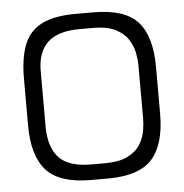

<svg xmlns="http://www.w3.org/2000/svg" viewBox="-47 -769 657 685"><g transform="rotate(-5 282.0 -426.5)"><path d="M258.7 -668.2Q179.2 -668.2 142.5 -632.8Q105.8 -597.3 106.7 -528L106.8 -324.7Q109.3 -253 144.4 -218.2Q179.5 -183.5 259 -183.5H305Q357.8 -183.5 388.2 -199Q418.7 -214.5 433.2 -238.2Q447.8 -262 451.9 -287.1Q456 -312.2 456 -330.3L455.8 -522.2Q455.8 -541.3 450.9 -566.4Q446 -591.5 431 -614.8Q416 -638 386 -653.1Q356 -668.2 305.8 -668.2ZM44.8 -509.3Q44.8 -582.5 63.2 -630Q81.5 -677.5 126.2 -700.5Q170.8 -723.5 247.7 -723.5H311.8Q424.8 -723.5 471.3 -671.4Q517.8 -619.3 517.8 -509.3V-342.3Q517.8 -233.3 471.3 -180.8Q424.8 -128.3 311.8 -128.3H251.8Q138.7 -128.3 91.8 -180.8Q44.8 -233.3 44.8 -342.3Z"/></g></svg>

Font: Matangi Light
Style: Regular
Weight: 300
Designer: Prashant Pant
Foundry: The Graphic Ant
Version: Version 3.002